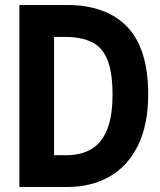

<svg xmlns="http://www.w3.org/2000/svg" viewBox="-20 -747 640 767"><path d="M57.5 0V-727H247.5Q405 -727 488.5 -639.5Q572 -552 572 -370.5Q572 -250 532 -167.5Q492 -85 419.2 -42.5Q346.5 0 247.5 0ZM196 -599.5V-127H244.5Q303.5 -127 344.8 -151.2Q386 -175.5 407.8 -229Q429.5 -282.5 429.5 -369Q429.5 -456.5 409.5 -507Q389.5 -557.5 347.5 -578.5Q305.5 -599.5 238.5 -599.5Z"/></svg>

Font: Spline Sans Mono SemiBold
Style: Regular
Weight: 600
Monospace: yes
Version: Version 1.004